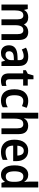

<svg xmlns="http://www.w3.org/2000/svg" viewBox="1557 -2357 810 3964"><g transform="rotate(90 1962.0 -375.0)"><path d="M639 -553Q722 -553 764 -505.5Q806 -458 806 -356V0H685V-329Q685 -452 605 -452Q548 -452 524 -408.5Q500 -365 500 -283V0H379V-330Q379 -452 299 -452Q238 -452 216 -403.5Q194 -355 194 -266V0H73V-543H167L183 -471H190Q211 -513 250 -533Q289 -553 335 -553Q445 -553 481 -470H490Q513 -512 552.5 -532.5Q592 -553 639 -553Z M1150 -553Q1342 -553 1342 -364V0H1255L1233 -74H1230Q1199 -31 1163 -10.5Q1127 10 1068 10Q997 10 956 -34.5Q915 -79 915 -157Q915 -323 1139 -331L1222 -334V-361Q1222 -413 1200.5 -436Q1179 -459 1138 -459Q1104 -459 1070 -448.5Q1036 -438 1002 -420L964 -507Q1002 -528 1050 -540.5Q1098 -553 1150 -553ZM1165 -255Q1095 -252 1066.5 -227Q1038 -202 1038 -158Q1038 -119 1058 -101Q1078 -83 1110 -83Q1158 -83 1190 -115.5Q1222 -148 1222 -209V-257Z M1678 -90Q1698 -90 1717 -94Q1736 -98 1754 -104V-12Q1734 -2 1705.5 4Q1677 10 1645 10Q1577 10 1536 -27.5Q1495 -65 1495 -160V-448H1430V-505L1503 -544L1538 -661H1616V-543H1748V-448H1616V-163Q1616 -90 1678 -90Z M2054 10Q1944 10 1883.5 -57.5Q1823 -125 1823 -268Q1823 -410 1887 -481.5Q1951 -553 2061 -553Q2106 -553 2142.5 -543.5Q2179 -534 2206 -519L2171 -424Q2144 -436 2116.5 -443.5Q2089 -451 2064 -451Q1946 -451 1946 -269Q1946 -91 2063 -91Q2101 -91 2133 -101.5Q2165 -112 2194 -130V-26Q2165 -8 2131.5 1Q2098 10 2054 10Z M2429 -577Q2429 -547 2426.5 -518.5Q2424 -490 2421 -471H2429Q2451 -512 2489 -532Q2527 -552 2574 -552Q2658 -552 2703.5 -504Q2749 -456 2749 -357V0H2629V-330Q2629 -451 2544 -451Q2478 -451 2453.5 -404.5Q2429 -358 2429 -266V0H2308V-760H2429Z M3091 -552Q3193 -552 3250 -486Q3307 -420 3307 -307V-242H2986Q2987 -165 3021.5 -125Q3056 -85 3120 -85Q3165 -85 3202.5 -95Q3240 -105 3281 -126V-27Q3243 -8 3203.5 1Q3164 10 3111 10Q2995 10 2929.5 -62Q2864 -134 2864 -267Q2864 -406 2925 -479Q2986 -552 3091 -552ZM3092 -461Q3047 -461 3019.5 -428Q2992 -395 2988 -328H3192Q3191 -386 3167 -423.5Q3143 -461 3092 -461Z M3586 10Q3498 10 3446 -62Q3394 -134 3394 -271Q3394 -408 3446.5 -480.5Q3499 -553 3587 -553Q3639 -553 3674.5 -531Q3710 -509 3732 -473H3737Q3735 -493 3732.5 -518.5Q3730 -544 3730 -566V-760H3851V0H3756L3736 -68H3730Q3707 -33 3673 -11.5Q3639 10 3586 10ZM3622 -89Q3682 -89 3708 -129.5Q3734 -170 3734 -253V-274Q3734 -362 3709 -407Q3684 -452 3621 -452Q3569 -452 3543 -404.5Q3517 -357 3517 -270Q3517 -89 3622 -89Z"/></g></svg>

Font: Noto Sans Arabic UI SmCn SmBd
Style: Regular
Weight: 600
Width: 4
Designer: Monotype Design Team, Nadine Chahine and Nizar Qandah
Foundry: Monotype Imaging Inc.
Version: Version 2.010; ttfautohint (v1.8.4.7-5d5b)